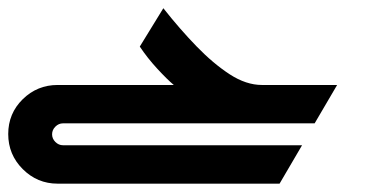

<svg xmlns="http://www.w3.org/2000/svg" viewBox="-20 -300 893 467"><path d="M293.3 0H745.3L800 -93.3H617.3Q578.7 -93.3 538.7 -119.3Q498.7 -145.3 458 -187.3Q417.3 -229.3 377.3 -280L320 -186.7Q338.7 -158.7 362.7 -132.7Q386.7 -106.7 402.7 -93.3H293.3ZM120 146.7H660L714.7 53.3H133.3Q122.7 53.3 114.7 45.3Q106.7 37.3 106.7 26.7Q106.7 16 114.7 8Q122.7 0 133.3 0H320V-93.3H120Q70.7 -93.3 35.3 -58.7Q0 -24 0 26Q0 76 35.3 111.3Q70.7 146.7 120 146.7Z"/></svg>

Font: Qahiri
Style: Regular
Weight: 400
Designer: Khaled Hosny
Foundry: Alif Type
Version: Version 3.00